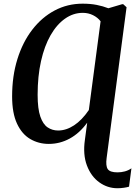

<svg xmlns="http://www.w3.org/2000/svg" viewBox="-20 -773 736 1046"><path d="M620 252.5Q565.5 252.5 520.8 220.2Q476 188 453.5 128.5Q431 69 442.5 -11L455 -104.5Q413.5 -47.5 360 -18.2Q306.5 11 246 11Q190.5 11 145 -15.5Q99.5 -42 72.8 -99.2Q46 -156.5 46 -248Q46 -358.5 74.8 -451Q103.5 -543.5 155.8 -611.2Q208 -679 278 -716Q348 -753 430 -753Q473 -753 507 -746.2Q541 -739.5 570.5 -728L645 -750H651.5L669.5 -733.5L561 87Q555 131 567.2 148.5Q579.5 166 620 166Q640.5 166 660 160.8Q679.5 155.5 696 144L683 244Q671.5 247.5 654.2 250Q637 252.5 620 252.5ZM296.5 -62Q340.5 -62 383.2 -90Q426 -118 464 -173.5L528 -657Q512.5 -677.5 487 -690.2Q461.5 -703 431 -703Q379 -703 334 -671.2Q289 -639.5 255.5 -581Q222 -522.5 203.5 -440.2Q185 -358 185 -256.5Q185 -180 199.8 -137.8Q214.5 -95.5 239.8 -78.8Q265 -62 296.5 -62Z"/></svg>

Font: Merriweather 36pt SemiBold
Style: Italic
Weight: 600
Italic angle: -7.8°
Version: Version 2.101